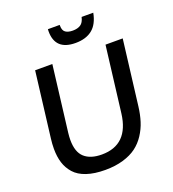

<svg xmlns="http://www.w3.org/2000/svg" viewBox="-163 -1044 1060 1178"><g transform="rotate(-20 367.0 -455.0)"><path d="M417 -783.2Q284.7 -783.2 284.7 -906.7Q284.7 -916 285.2 -920.9H362.3V-915.5Q362.3 -884.3 379.4 -872.3Q396.5 -860.4 426.8 -860.4Q458 -860.4 477.8 -873.3Q497.6 -886.2 505.4 -920.9H581.5Q567.9 -849.6 526.6 -816.4Q485.4 -783.2 417 -783.2ZM322.3 11.2Q251.5 11.2 200.9 -5.9Q150.4 -22.9 122.1 -54.9Q93.8 -86.9 81.3 -127Q68.8 -167 68.8 -218.3Q68.8 -251 73.2 -284.7L125.5 -710.9H237.8L185.1 -281.2Q182.1 -255.9 182.1 -234.4Q182.1 -155.8 221.4 -120.4Q260.7 -85 334.5 -85Q507.8 -85 532.2 -280.8L585 -710.9H697.3L645 -285.2Q638.7 -233.9 625.2 -191.4Q611.8 -148.9 586.7 -110.4Q561.5 -71.8 526.4 -45.7Q491.2 -19.5 439.5 -4.2Q387.7 11.2 322.3 11.2Z"/></g></svg>

Font: Muli
Style: Semi-BoldItalic
Weight: 600
Italic angle: -7°
Designer: Vernon Adams
Foundry: newtypography
Version: Version 2.0; ttfautohint (v1.00rc1.2-2d82) -l 8 -r 50 -G 200